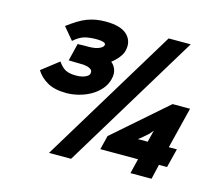

<svg xmlns="http://www.w3.org/2000/svg" viewBox="-114 -968 1292 1126"><g transform="rotate(15 532.0 -405.0)"><path d="M962 -89H913L892 1H764L786 -89H557L578 -174L898 -454H1004L942 -204H991ZM910 -820 406 10H272L776 -820ZM515 -504Q506 -467 481 -439Q456 -411 423 -392.5Q390 -374 352 -364.5Q314 -355 279 -355Q207 -355 162.5 -380.5Q118 -406 95 -445L198 -525Q221 -492 244.5 -480.5Q268 -469 307 -469Q331 -469 346.5 -473.5Q362 -478 371 -483.5Q380 -489 383.5 -494.5Q387 -500 387 -502Q388 -507 387.5 -513.5Q387 -520 381.5 -525.5Q376 -531 364.5 -535.5Q353 -540 333 -542Q327 -542 312 -542.5Q297 -543 282 -543Q264 -543 243 -544L269 -650Q290 -651 308 -651Q323 -651 337.5 -651Q352 -651 357 -652Q379 -654 392 -659Q405 -664 412 -669Q419 -674 421.5 -678.5Q424 -683 424 -685Q425 -688 423.5 -692Q422 -696 416 -699Q410 -702 398 -704Q386 -706 366 -706Q328 -706 297.5 -698Q267 -690 232 -659L170 -733Q202 -757 229.5 -774Q257 -791 283.5 -801Q310 -811 337 -815.5Q364 -820 395 -820Q487 -820 526 -782Q565 -744 551 -686Q546 -664 527.5 -641Q509 -618 486 -601Q506 -585 514.5 -560.5Q523 -536 515 -504ZM832 -275 813 -252 772 -216 754 -203H814Z"/></g></svg>

Font: TypoPRO Sinkin Sans
Style: 800 Black Italic
Weight: 900
Italic angle: -112°
Designer: Keith Bates
Foundry: K-Type
Version: Sinkin Sans (version 1.0)  by Keith Bates   •   © 2014   www